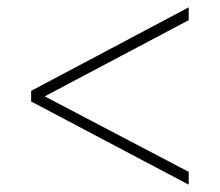

<svg xmlns="http://www.w3.org/2000/svg" viewBox="-20 -620 600 524"><path d="M495 -116V-151L102 -357L495 -565V-600L65 -372V-343Z"/></svg>

Font: Noto Serif Gurmukhi ExtraLight
Style: Regular
Weight: 200
Designer: Vaibhav Singh and the Monotype Design Team
Foundry: Monotype Imaging Inc.
Version: Version 2.004